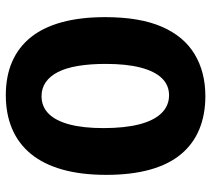

<svg xmlns="http://www.w3.org/2000/svg" viewBox="-53 -660 727 661"><g transform="rotate(90 310.5 -329.5)"><path d="M308 14Q242 14 192 -8Q142 -30 108 -72.5Q74 -115 56.5 -179Q39 -243 39 -328Q39 -447 72 -523Q105 -599 166.5 -636Q228 -673 311 -673Q375 -673 425.5 -652Q476 -631 511 -589Q546 -547 564 -482.5Q582 -418 582 -332Q582 -245 563.5 -180Q545 -115 509.5 -72Q474 -29 423 -7.5Q372 14 308 14ZM311 -109Q347 -109 371.5 -133.5Q396 -158 408.5 -205.5Q421 -253 421 -322Q421 -395 408 -445.5Q395 -496 369.5 -522Q344 -548 308 -548Q273 -548 249 -523Q225 -498 212.5 -449.5Q200 -401 200 -330Q200 -276 207 -234.5Q214 -193 228 -165.5Q242 -138 263 -123.5Q284 -109 311 -109Z"/></g></svg>

Font: Bricolage Grotesque 24pt SemiCondensed ExtraBold
Style: Regular
Weight: 800
Width: 4
Designer: Mathieu Triay
Foundry: Atelier Triay
Version: Version 1.001;gftools[0.9.33.dev8+g029e19f]